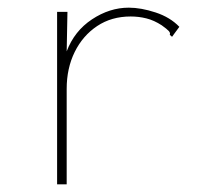

<svg xmlns="http://www.w3.org/2000/svg" viewBox="-20 -480 540 501"><path d="M129 -449H156L154 -346Q174 -399 220 -429.5Q266 -460 316 -460Q348 -460 386 -447.5Q424 -435 448 -410L434 -391L429 -384L423 -389Q425 -394 420.5 -399Q416 -404 402 -414Q382 -427 362 -432Q342 -437 321 -437Q271 -437 233.5 -412Q196 -387 175 -344.5Q154 -302 154 -248V1H129Z"/></svg>

Font: Inconsolata ExtraLight
Style: Regular
Weight: 200
Monospace: yes
Designer: Raph Levien, Cyreal, Brenton Simpson
Foundry: Raph Levien, Cyreal, Google
Version: Version 3.001; ttfautohint (v1.8.2.53-6de2)